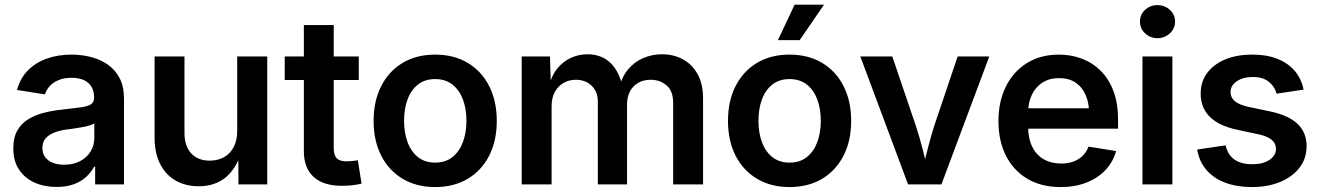

<svg xmlns="http://www.w3.org/2000/svg" viewBox="-20 -777 5564 809"><path d="M218.3 10.7Q166.5 10.7 125.2 -7.8Q84 -26.4 60.1 -62.5Q36.1 -98.6 36.1 -151.9Q36.1 -197.8 53.2 -227.5Q70.3 -257.3 99.9 -275.1Q129.4 -293 166.5 -302.2Q203.6 -311.5 243.2 -315.4Q291 -320.8 320.3 -324.7Q349.6 -328.6 363 -337.4Q376.5 -346.2 376.5 -364.3V-367.2Q376.5 -393.1 365.5 -411.4Q354.5 -429.7 333.5 -439.5Q312.5 -449.2 281.2 -449.2Q250.5 -449.2 227.3 -439.7Q204.1 -430.2 189.7 -414.3Q175.3 -398.4 169.4 -379.4L51.8 -397.9Q64.9 -447.3 97.4 -480.2Q129.9 -513.2 177 -530Q224.1 -546.9 281.7 -546.9Q322.8 -546.9 362.1 -537.1Q401.4 -527.3 433.1 -505.6Q464.8 -483.9 483.6 -448.5Q502.4 -413.1 502.4 -361.8V0H380.9V-74.7H376.5Q364.7 -51.8 343.8 -32.2Q322.8 -12.7 291.7 -1Q260.7 10.7 218.3 10.7ZM250.5 -83Q289.6 -83 318.1 -98.4Q346.7 -113.8 362.1 -139.2Q377.4 -164.6 377.4 -194.8V-257.3Q371.1 -252.4 357.2 -248.3Q343.3 -244.1 325.4 -241Q307.6 -237.8 289.8 -235.1Q272 -232.4 258.3 -231Q230.5 -227.1 207.8 -218Q185.1 -209 171.9 -193.6Q158.7 -178.2 158.7 -153.3Q158.7 -130.4 170.4 -114.7Q182.1 -99.1 202.6 -91.1Q223.1 -83 250.5 -83Z M817.9 7.8Q762.2 7.8 720.2 -16.1Q678.2 -40 654.8 -85.9Q631.3 -131.8 631.3 -197.8V-539.1H757.3V-217.3Q757.3 -161.6 785.6 -130.9Q814 -100.1 863.8 -100.1Q897.5 -100.1 923.6 -114.5Q949.7 -128.9 964.6 -157.2Q979.5 -185.5 979.5 -225.6V-539.1H1106V0H984.9L983.9 -134.3H996.6Q973.6 -63.5 928.7 -27.8Q883.8 7.8 817.9 7.8Z M1491.7 -539.1V-439.9H1179.7V-539.1ZM1260.3 -671.4H1386.2V-152.3Q1386.2 -123.5 1398.7 -110.4Q1411.1 -97.2 1440.4 -97.2Q1449.7 -97.2 1464.4 -98.6Q1479 -100.1 1487.8 -101.6L1503.4 -3.4Q1484.4 1.5 1462.9 3.7Q1441.4 5.9 1420.9 5.9Q1342.3 5.9 1301.3 -31.7Q1260.3 -69.3 1260.3 -140.1Z M1813.5 11.2Q1734.9 11.2 1676.5 -23.7Q1618.2 -58.6 1586.2 -121.3Q1554.2 -184.1 1554.2 -267.6Q1554.2 -351.1 1586.2 -414.1Q1618.2 -477.1 1676.5 -512Q1734.9 -546.9 1813.5 -546.9Q1892.6 -546.9 1950.9 -512Q2009.3 -477.1 2041.3 -414.1Q2073.2 -351.1 2073.2 -267.6Q2073.2 -184.1 2041.3 -121.3Q2009.3 -58.6 1950.9 -23.7Q1892.6 11.2 1813.5 11.2ZM1813.5 -91.8Q1856.9 -91.8 1886.2 -115Q1915.5 -138.2 1930.4 -178Q1945.3 -217.8 1945.3 -267.6Q1945.3 -318.4 1930.4 -358.2Q1915.5 -397.9 1886.2 -420.9Q1856.9 -443.8 1813.5 -443.8Q1770.5 -443.8 1741.2 -420.9Q1711.9 -397.9 1697.3 -358.2Q1682.6 -318.4 1682.6 -267.6Q1682.6 -217.8 1697.3 -178Q1711.9 -138.2 1741.2 -115Q1770.5 -91.8 1813.5 -91.8Z M2178.2 0V-539.1H2297.4L2301.3 -412.1H2292Q2304.2 -459 2328.9 -489Q2353.5 -519 2386.5 -533.7Q2419.4 -548.3 2455.6 -548.3Q2514.6 -548.3 2552.5 -511.7Q2590.3 -475.1 2604 -407.2H2588.9Q2600.1 -453.1 2626.5 -484.6Q2652.8 -516.1 2689.9 -532.2Q2727.1 -548.3 2769.5 -548.3Q2818.4 -548.3 2857.7 -526.9Q2897 -505.4 2919.7 -464.1Q2942.4 -422.9 2942.4 -361.8V0H2816.4V-342.8Q2816.4 -393.6 2788.6 -417.2Q2760.7 -440.9 2721.7 -440.9Q2690.9 -440.9 2668.5 -427.7Q2646 -414.6 2634 -391.1Q2622.1 -367.7 2622.1 -336.9V0H2499V-348.6Q2499 -390.6 2472.9 -415.8Q2446.8 -440.9 2406.2 -440.9Q2378.4 -440.9 2355.2 -428Q2332 -415 2318.1 -390.1Q2304.2 -365.2 2304.2 -328.6V0Z M3306.6 11.2Q3228 11.2 3169.7 -23.7Q3111.3 -58.6 3079.3 -121.3Q3047.4 -184.1 3047.4 -267.6Q3047.4 -351.1 3079.3 -414.1Q3111.3 -477.1 3169.7 -512Q3228 -546.9 3306.6 -546.9Q3385.7 -546.9 3444.1 -512Q3502.4 -477.1 3534.4 -414.1Q3566.4 -351.1 3566.4 -267.6Q3566.4 -184.1 3534.4 -121.3Q3502.4 -58.6 3444.1 -23.7Q3385.7 11.2 3306.6 11.2ZM3306.6 -91.8Q3350.1 -91.8 3379.4 -115Q3408.7 -138.2 3423.6 -178Q3438.5 -217.8 3438.5 -267.6Q3438.5 -318.4 3423.6 -358.2Q3408.7 -397.9 3379.4 -420.9Q3350.1 -443.8 3306.6 -443.8Q3263.7 -443.8 3234.4 -420.9Q3205.1 -397.9 3190.4 -358.2Q3175.8 -318.4 3175.8 -267.6Q3175.8 -217.8 3190.4 -178Q3205.1 -138.2 3234.4 -115Q3263.7 -91.8 3306.6 -91.8ZM3257.8 -607.9 3328.1 -757.3H3452.1L3349.6 -607.9Z M3806.2 0 3605 -539.1H3739.7L3838.4 -248.5Q3855 -198.7 3867.7 -147.9Q3880.4 -97.2 3893.6 -45.9H3862.8Q3876 -97.2 3888.4 -147.7Q3900.9 -198.2 3917 -248.5L4015.1 -539.1H4148.4L3946.8 0Z M4449.2 11.2Q4368.2 11.2 4309.3 -23.4Q4250.5 -58.1 4218.8 -120.6Q4187 -183.1 4187 -267.1Q4187 -349.6 4218.5 -412.8Q4250 -476.1 4307.4 -511.5Q4364.7 -546.9 4441.4 -546.9Q4492.7 -546.9 4537.8 -530Q4583 -513.2 4617.4 -479.2Q4651.9 -445.3 4671.4 -393.8Q4690.9 -342.3 4690.9 -272.9V-234.9H4244.6V-320.8H4627.9L4569.3 -295.9Q4569.3 -341.8 4554.7 -376Q4540 -410.2 4512 -429Q4483.9 -447.8 4442.4 -447.8Q4401.4 -447.8 4372.1 -428.7Q4342.8 -409.7 4327.4 -376.7Q4312 -343.8 4312 -302.7V-244.6Q4312 -194.3 4329.1 -159.2Q4346.2 -124 4377.7 -106Q4409.2 -87.9 4451.2 -87.9Q4479.5 -87.9 4502.4 -96.2Q4525.4 -104.5 4541.7 -120.4Q4558.1 -136.2 4566.4 -159.2L4682.6 -140.6Q4670.4 -95.2 4638.4 -61Q4606.4 -26.9 4558.1 -7.8Q4509.8 11.2 4449.2 11.2Z M4793.9 0V-539.1H4919.9V0ZM4856.9 -616.2Q4826.2 -616.2 4804.7 -636.7Q4783.2 -657.2 4783.2 -686Q4783.2 -715.3 4804.7 -735.4Q4826.2 -755.4 4856.9 -755.4Q4887.7 -755.4 4909.4 -735.4Q4931.2 -715.3 4931.2 -686Q4931.2 -657.2 4909.4 -636.7Q4887.7 -616.2 4856.9 -616.2Z M5254.4 11.2Q5191.9 11.2 5143.1 -7.1Q5094.2 -25.4 5063.5 -60.8Q5032.7 -96.2 5024.4 -147L5144 -164.6Q5153.3 -124.5 5181.6 -104.7Q5210 -85 5255.9 -85Q5302.2 -85 5329.3 -103.5Q5356.4 -122.1 5356.4 -149.4Q5356.4 -172.9 5338.1 -188Q5319.8 -203.1 5283.7 -210.9L5191.9 -230.5Q5115.2 -247.1 5077.1 -285.2Q5039.1 -323.2 5039.1 -382.8Q5039.1 -432.6 5066.4 -469.5Q5093.8 -506.3 5142.6 -526.6Q5191.4 -546.9 5256.3 -546.9Q5318.4 -546.9 5363.5 -528.6Q5408.7 -510.3 5436.3 -477.3Q5463.9 -444.3 5472.7 -399.4L5358.9 -382.3Q5351.6 -411.6 5326.7 -432.1Q5301.8 -452.6 5258.3 -452.6Q5217.8 -452.6 5191.4 -434.8Q5165 -417 5165 -389.6Q5165 -365.7 5183.1 -350.6Q5201.2 -335.4 5240.7 -326.7L5333.5 -307.1Q5410.6 -290.5 5448 -254.4Q5485.4 -218.3 5485.4 -161.1Q5485.4 -109.4 5455.8 -70.8Q5426.3 -32.2 5374.3 -10.5Q5322.3 11.2 5254.4 11.2Z"/></svg>

Font: Inter 18pt SemiBold
Style: Regular
Weight: 600
Designer: Rasmus Andersson
Foundry: rsms
Version: Version 4.001;git-66647c0bb